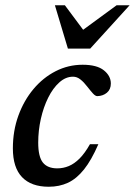

<svg xmlns="http://www.w3.org/2000/svg" viewBox="-20 -700 514 731"><path d="M258 -408Q230 -408 205.8 -386.2Q181.5 -364.5 163.5 -328.2Q145.5 -292 135.5 -247.5Q125.5 -203 125.5 -157Q125.5 -103.5 143.2 -81.2Q161 -59 198 -59Q221 -59 242 -67.8Q263 -76.5 283 -96.5Q303 -116.5 322.5 -151H354.5Q328 -90 299.8 -54.8Q271.5 -19.5 238.8 -4.2Q206 11 165.5 11Q99 11 64 -25.5Q29 -62 29 -135Q29 -202 50 -259.8Q71 -317.5 107.5 -361Q144 -404.5 192 -429Q240 -453.5 294.5 -453.5Q349 -453.5 375.5 -432.2Q402 -411 402 -382Q402 -359.5 387 -347Q372 -334.5 350.5 -334Q343 -334 333.8 -344.2Q324.5 -354.5 312 -370.5Q299.5 -387 286.2 -397.5Q273 -408 258 -408ZM473.5 -680 323.5 -515H238.5L189 -680H227L304.5 -576H282L424 -680Z"/></svg>

Font: Newsreader 16pt Medium
Style: Italic
Weight: 500
Italic angle: -17°
Designer: Hugues Gentile
Foundry: Production Type
Version: Version 1.003